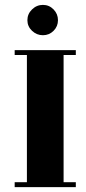

<svg xmlns="http://www.w3.org/2000/svg" viewBox="-20 -765 350 785"><path d="M155.5 -745Q181 -745 199 -726.5Q217 -708 217 -682.5Q217 -657 199 -639Q181 -621 155.5 -621Q130 -621 111 -639Q92 -657 92 -682.5Q92 -708 111 -726.5Q130 -745 155.5 -745ZM290 0H40V-20H90V-540H40V-560H290V-540H240V-20H290Z"/></svg>

Font: Rozha One
Style: Regular
Weight: 400
Designer: Tim Donaldson, Indian Type Foundry
Foundry: Indian Type Foundry
Version: Version 1.300;PS 1.0;hotconv 1.0.78;makeotf.lib2.5.61930; tt